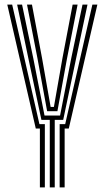

<svg xmlns="http://www.w3.org/2000/svg" viewBox="-20 -820 458 840"><path d="M197.8 0V-295.5H161.2L104.2 -564.2L55 -800H76.5L125.8 -564.2L174.8 -314.5H242.8L291.5 -564.2L341 -800H362.8L313 -564.2L256.5 -295.5H219.5V0ZM154.5 0V-257.8H136.5L11.8 -800H33.2L152.5 -276.8H176.2V0ZM241 0V-276.8H265.2L384.2 -800H406L281 -257.8H262.8V0ZM186.2 -333.5 144 -564.2 98.2 -800H119.8L164.2 -564.2L201.5 -352.2H215.8L253 -564.2L297.8 -800H319.5L273.2 -564.2L231.2 -333.5Z"/></svg>

Font: Big Shoulders Inline Display Thin
Style: Bold
Weight: 700
Version: Version 2.002